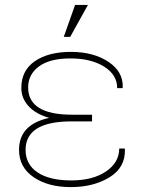

<svg xmlns="http://www.w3.org/2000/svg" viewBox="-20 -745 588 773"><path d="M270 -256.3Q83 -256.8 83 -141.6Q83 -83 131.3 -50.8Q179.7 -18.6 266.6 -18.6Q353.5 -18.6 406.7 -54.7Q460 -90.8 460 -147H481.9L482.9 -144Q485.4 -70.8 420.9 -31.2Q356.4 8.3 265.1 8.3Q173.8 8.3 115.2 -31.7Q56.6 -71.8 56.6 -141.6Q56.6 -244.1 178.2 -270.5Q124 -285.6 94.7 -317.9Q65.4 -350.1 65.9 -391.6Q65.9 -460.9 120.1 -498.5Q174.8 -536.1 265.6 -536.1Q356.4 -536.1 416.5 -496.1Q476.6 -456.1 474.1 -393.1L473.1 -390.1H451.7Q452.1 -443.4 399.4 -476.6Q346.7 -509.8 263.7 -509.8Q180.7 -509.8 136.7 -477.5Q93.3 -445.3 93.3 -393.1Q93.3 -283.2 270 -283.2H350.6V-256.3ZM282.2 -725.1H334L262.7 -596.7H236.8Z"/></svg>

Font: Roboto-Thin
Style: Regular
Weight: 250
Designer: Google
Version: Version 1.100141; 2013; ttfautohint (v0.94.14-c901) -l 8 -r 